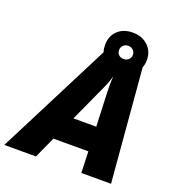

<svg xmlns="http://www.w3.org/2000/svg" viewBox="-213 -1006 1043 1131"><g transform="rotate(20 308.5 -440.5)"><path d="M296.9 -756.8Q296.9 -812.5 332.5 -846.7Q368.2 -880.9 426.8 -880.9Q485.4 -880.9 522.2 -846.2Q559.1 -811.5 559.1 -757.8Q559.1 -730.5 550.3 -708.5L609.9 0H423.8L418.9 -133.8H200.2L139.2 0H-59.1L303.7 -712.9Q296.9 -733.4 296.9 -756.8ZM471.2 -757.3Q471.2 -774.9 458.5 -786.9Q445.8 -798.8 428 -798.8Q410.2 -798.8 397.5 -786.9Q384.8 -774.9 384.8 -756.8Q384.8 -738.8 396.5 -727.3Q408.2 -715.8 427.5 -715.8Q446.8 -715.8 459 -727.8Q471.2 -739.7 471.2 -757.3ZM413.1 -286.1 404.8 -493.2 403.8 -535.2Q403.8 -575.2 405.8 -599.1Q393.6 -554.7 376 -518.1L270 -286.1Z"/></g></svg>

Font: Open Sans Hebrew Extra Bold
Style: Italic
Weight: 800
Italic angle: -12°
Foundry: Ascender Corporation, Yanek Iontef
Version: Version 2.001;PS 002.001;hotconv 1.0.70;makeotf.lib2.5.58329